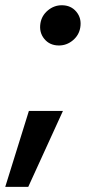

<svg xmlns="http://www.w3.org/2000/svg" viewBox="-37 -539 386 746"><path d="M-16.6 187 75.2 -107.9H207.5L72.8 187ZM191.9 -362.3Q156.2 -362.3 135.3 -387.7Q114.3 -413.1 120.1 -448.7Q125 -478.5 148.9 -498.5Q172.9 -518.6 203.1 -518.6Q238.8 -518.6 259.8 -493.2Q280.8 -467.8 274.9 -432.1Q270 -402.3 246.1 -382.3Q222.2 -362.3 191.9 -362.3Z"/></svg>

Font: Inter Semi Bold
Style: Italic
Weight: 600
Italic angle: -9.39999°
Designer: Rasmus Andersson
Foundry: rsms
Version: Version 4.000;git-3c8e0fc